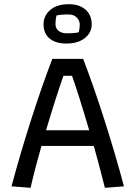

<svg xmlns="http://www.w3.org/2000/svg" viewBox="-20 -897 647 917"><path d="M188 -781Q188 -822 220 -849.5Q252 -877 309 -877Q359 -877 388.5 -851Q418 -825 418 -780Q418 -741 385 -715Q352 -689 297 -689Q246 -689 217 -713Q188 -737 188 -781ZM356 -743Q361 -761 361 -779Q361 -799 346.5 -813.5Q332 -828 308 -828Q269 -828 250 -823Q245 -806 245 -782Q245 -762 259.5 -750Q274 -738 298 -738Q340 -738 356 -743ZM35 -7Q76 -161 128.5 -325Q181 -489 230 -616H377Q426 -489 478.5 -325Q531 -161 572 -7L481 0Q453 -111 428 -200H178Q148 -96 126 0ZM406 -275Q354 -451 324 -535H283Q247 -433 200 -275Z"/></svg>

Font: Athiti Medium
Style: Regular
Weight: 500
Designer: CadsonDemak Team
Foundry: CadsonDemak
Version: Version 1.032